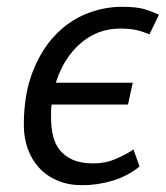

<svg xmlns="http://www.w3.org/2000/svg" viewBox="-20 -532 487 564"><path d="M390 -43Q354 -14 310 -1Q266 12 222 12Q181 12 149 -1.5Q117 -15 95 -39Q73 -63 61.5 -95Q50 -127 50 -165Q50 -253 75 -318.5Q100 -384 140.5 -427Q181 -470 232.5 -491Q284 -512 338 -512Q383 -512 406.5 -504.5Q430 -497 447 -489L419 -431Q398 -440 379.5 -444Q361 -448 332 -448Q267 -448 217 -405Q167 -362 144 -289H370L356 -225H132Q130 -215 130 -205.5Q130 -196 130 -186Q130 -159 135.5 -134.5Q141 -110 155 -92Q169 -74 193 -63Q217 -52 255 -52Q290 -52 321 -65.5Q352 -79 372 -93Z"/></svg>

Font: PT Sans
Style: Italic
Weight: 400
Italic angle: -12°
Designer: A.Korolkova, O.Umpeleva, V.Yefimov
Foundry: ParaType Ltd
Version: Version 2.003W OFL